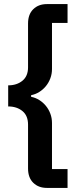

<svg xmlns="http://www.w3.org/2000/svg" viewBox="-20 -780 403 938"><path d="M209 138Q168 138 142.5 113Q117 88 117 43V-171Q117 -215 89.5 -237.5Q62 -260 20 -260V-363Q62 -363 89.5 -385.5Q117 -408 117 -451V-665Q117 -710 142.5 -735Q168 -760 209 -760H310V-668H234V-443Q234 -419 226 -397.5Q218 -376 204 -359Q190 -342 171.5 -330.5Q153 -319 132 -315V-307Q153 -303 171.5 -291.5Q190 -280 204 -263Q218 -246 226 -224.5Q234 -203 234 -179V46H310V138Z"/></svg>

Font: IBM Plex Sans KR SemiBold
Style: Regular
Weight: 600
Designer: Mike Abbink; Paul van der Laan; Pieter van Rosmalen; Wujin Sim; Chorong Kim; Dohee Lee;
Foundry: Sandoll Inc.
Version: Version 1.000